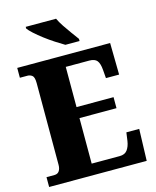

<svg xmlns="http://www.w3.org/2000/svg" viewBox="-134 -1022 902 1112"><g transform="rotate(-15 317.0 -465.5)"><path d="M20 0V-59H68Q87 -59 96.5 -73Q106 -87 106 -110V-599Q106 -636 93.5 -645.5Q81 -655 66 -655H20V-714H577L580 -524H501L497 -574Q494 -613 480.5 -630Q467 -647 434 -647H293V-406H515V-340H293V-67H461Q492 -67 507 -87Q522 -107 527 -140L534 -190H611L605 0ZM324 -771Q300 -785 270 -804.5Q240 -824 211 -846Q182 -868 160 -888Q138 -908 129 -921V-931H311Q321 -909 339 -882Q357 -855 376 -829Q395 -803 409 -784V-771Z"/></g></svg>

Font: Noto Serif SemiCondensed Black
Style: Regular
Weight: 900
Width: 4
Designer: Monotype Design Team
Foundry: Monotype Imaging Inc.
Version: Version 2.014; ttfautohint (v1.8.4.7-5d5b)